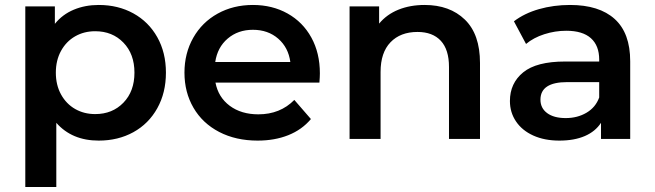

<svg xmlns="http://www.w3.org/2000/svg" viewBox="-20 -560 2639 774"><path d="M82 193.8V-534.2H201.2V-463.9Q231.9 -502 277.6 -521Q323.2 -540 377.9 -540Q456.1 -540 517.6 -506.1Q579.1 -472.2 614 -410.2Q648.9 -348.1 648.9 -267.1Q648.9 -186 614 -123.5Q579.1 -61 517.6 -27.1Q456.1 6.8 377.9 6.8Q270 6.8 207 -64.9V193.8ZM205.1 -267.1Q205.1 -217.3 226.1 -179.2Q247.1 -141.1 283 -120.6Q318.8 -100.1 363.8 -100.1Q433.1 -100.1 477.5 -146Q522 -191.9 522 -267.1Q522 -342.3 477.5 -388.2Q433.1 -434.1 363.8 -434.1Q318.8 -434.1 283 -413.6Q247.1 -393.1 226.1 -355Q205.1 -316.9 205.1 -267.1Z M723.6 -267.1Q723.6 -345.2 759 -407.7Q794.4 -470.2 857.4 -505.1Q920.4 -540 999.5 -540Q1077.6 -540 1139.2 -505.6Q1200.7 -471.2 1235.1 -408.7Q1269.5 -346.2 1269.5 -264.2Q1269.5 -251 1267.6 -227.1H848.6Q859.9 -168 906.2 -133.5Q952.6 -99.1 1021.5 -99.1Q1109.4 -99.1 1166.5 -157.2L1233.4 -80.1Q1197.3 -37.1 1142.3 -15.1Q1087.4 6.8 1018.6 6.8Q930.7 6.8 863.5 -28.1Q796.4 -63 760 -125.5Q723.6 -188 723.6 -267.1ZM847.7 -310.1H1150.4Q1142.6 -368.2 1101.6 -404.1Q1060.5 -439.9 999.5 -439.9Q939.5 -439.9 897.9 -404.5Q856.4 -369.1 847.7 -310.1Z M1389.2 0V-534.2H1508.3V-464.8Q1539.1 -502 1586.2 -521Q1633.3 -540 1691.9 -540Q1793 -540 1854 -481Q1915 -421.9 1915 -306.2V0H1790V-290Q1790 -359.9 1757.1 -395.5Q1724.1 -431.2 1663.1 -431.2Q1594.2 -431.2 1554.2 -389.6Q1514.2 -348.1 1514.2 -270V0Z M2035.6 -152.8Q2035.6 -224.6 2089.1 -268.3Q2142.6 -312 2257.8 -312H2395.5V-319.8Q2395.5 -376 2362.1 -406Q2328.6 -436 2262.7 -436Q2217.8 -436 2174.3 -422.1Q2130.9 -408.2 2100.6 -382.8L2051.8 -474.1Q2093.8 -506.3 2152.8 -523.2Q2211.9 -540 2277.8 -540Q2395.5 -540 2458 -483.4Q2520.5 -426.8 2520.5 -313V0H2402.8V-64.9Q2379.9 -29.8 2337.4 -11.5Q2294.9 6.8 2234.9 6.8Q2174.8 6.8 2129.6 -13.7Q2084.5 -34.2 2060.1 -70.6Q2035.6 -106.9 2035.6 -152.8ZM2158.7 -158.2Q2158.7 -124 2185.8 -104Q2212.9 -84 2260.7 -84Q2307.6 -84 2344.2 -105.5Q2380.9 -127 2395.5 -167V-229H2266.6Q2158.7 -229 2158.7 -158.2Z"/></svg>

Font: Montserrat SemiBold
Style: Regular
Weight: 600
Designer: Julieta Ulanovsky
Foundry: Julieta Ulanovsky
Version: Version 7.200